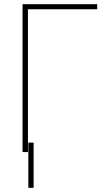

<svg xmlns="http://www.w3.org/2000/svg" viewBox="-20 -731 523 923"><path d="M447.3 -710.9V-686.5H114.3V0H88.4V-710.9ZM141.6 -45.4V171.9H116.2V-45.4Z"/></svg>

Font: Roboto Condensed Thin
Style: Regular
Weight: 250
Width: 3
Designer: Christian Robertson
Foundry: Google
Version: Version 3.009; 2024